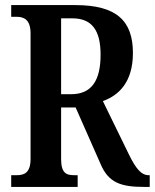

<svg xmlns="http://www.w3.org/2000/svg" viewBox="-20 -734 608 754"><path d="M24 0H285V-46H272C240 -46 220 -54 220 -110V-312H277L375 -90C406 -16 456 0 545 0H568V-46H564C534 -46 513 -73 486 -128L384 -337C448 -360 502 -413 502 -526C502 -652 438 -714 276 -714H24V-668H45C72 -668 100 -659 100 -603V-110C100 -54 74 -46 45 -46H24ZM259 -364H220V-662H264C341 -662 375 -615 375 -519C375 -418 340 -364 259 -364Z"/></svg>

Font: Noto Serif Lao ExtraCondensed SemiBold
Style: Regular
Weight: 600
Width: 2
Designer: Monotype Design Team
Foundry: Monotype Imaging Inc.
Version: Version 2.003